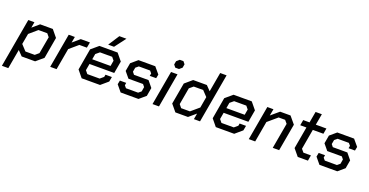

<svg xmlns="http://www.w3.org/2000/svg" viewBox="-46 -1562 5030 2620"><g transform="rotate(20 2469.5 -252.0)"><path d="M114 -498H203L188 -414L286 -498H470L553 -397L499 -89L394 0H199L132 -69L82 212H-11ZM359 -81 412 -126 456 -372 419 -417H291L176 -318L148 -163L224 -81Z M701 -498H790L774 -411L876 -498H1009L994 -417H885L761 -311L706 0H613Z M989 -99 1043 -410 1147 -498H1411L1494 -397L1463 -220H1104L1087 -124L1123 -80H1302L1353 -123L1359 -157H1452L1439 -87L1337 0H1070ZM1383 -293 1397 -374 1361 -418H1184L1131 -374L1117 -293ZM1357 -716H1460L1338 -555H1253Z M1560 -92 1571 -149H1663L1657 -112L1685 -79H1861L1901 -112L1912 -178L1884 -213H1672L1600 -300L1621 -419L1714 -498H1958L2036 -405L2025 -349H1932L1939 -386L1911 -419H1748L1708 -386L1697 -324L1725 -289H1936L2009 -200L1988 -79L1895 0H1636Z M2192 -609 2201 -659 2242 -695H2295L2324 -659L2315 -607L2275 -573H2221ZM2187 -498H2281L2193 0H2099Z M2349 -99 2404 -409 2508 -498H2707L2772 -431L2822 -714H2915L2789 0H2700L2715 -86L2614 0H2431ZM2613 -81 2728 -179 2756 -340 2683 -417H2546L2491 -371L2448 -127L2485 -81Z M2937 -99 2991 -410 3095 -498H3359L3442 -397L3411 -220H3052L3035 -124L3071 -80H3250L3301 -123L3307 -157H3400L3387 -87L3285 0H3018ZM3331 -293 3345 -374 3309 -418H3132L3079 -374L3065 -293Z M3585 -498H3674L3656 -401L3771 -498H3922L4008 -395L3938 0H3845L3911 -372L3873 -417H3779L3643 -301L3590 0H3497Z M4126 -99 4182 -418H4092L4106 -498H4198L4227 -660H4318L4289 -498H4443L4429 -417H4275L4224 -125L4261 -81H4370L4356 0H4208Z M4447 -92 4458 -149H4550L4544 -112L4572 -79H4748L4788 -112L4799 -178L4771 -213H4559L4487 -300L4508 -419L4601 -498H4845L4923 -405L4912 -349H4819L4826 -386L4798 -419H4635L4595 -386L4584 -324L4612 -289H4823L4896 -200L4875 -79L4782 0H4523Z"/></g></svg>

Font: Chakra Petch Medium
Style: Italic
Weight: 500
Italic angle: -10°
Designer: Katatrad Aksorn Co.,Ltd.
Foundry: Cadson Demak Co.,Ltd.
Version: Version 1.000; ttfautohint (v1.6)